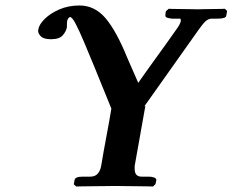

<svg xmlns="http://www.w3.org/2000/svg" viewBox="-20 -679 848 700"><path d="M325 -433Q304 -484 286.5 -525.5Q269 -567 256 -592Q243 -617 235 -617Q234 -617 230.5 -614Q227 -611 225 -603Q224 -600 224 -589V-580Q221 -564 208.5 -550Q196 -536 166 -536Q140 -536 129.5 -546Q119 -556 119 -567Q119 -569 120 -573Q123 -590 143 -610Q163 -630 196 -644.5Q229 -659 270 -659Q325 -659 364.5 -613Q404 -567 445 -466L484 -377Q519 -427 555 -476.5Q591 -526 626 -576Q636 -590 639 -601V-605Q639 -611 637 -611H606Q591 -613 586.5 -616Q582 -619 583 -623Q583 -628 583.5 -631Q584 -634 585 -638L595 -647Q595 -647 609 -646.5Q623 -646 642.5 -646Q662 -646 678.5 -645.5Q695 -645 700 -645Q703 -645 718.5 -645.5Q734 -646 753 -646Q772 -646 786 -646.5Q800 -647 800 -647L808 -639L805 -622Q804 -611 773 -611H752Q740 -611 729.5 -601.5Q719 -592 703 -569L506 -291L510 -293Q500 -238 490.5 -183.5Q481 -129 471 -74V-63Q471 -35 496 -35H522Q533 -35 541.5 -32Q550 -29 550 -23Q550 -23 547 -8L538 1Q538 1 522 0.5Q506 0 483 0Q460 0 437 -0.5Q414 -1 399 -1Q386 -1 362.5 -0.5Q339 0 315 0Q291 0 274.5 0.5Q258 1 258 1L249 -7L252 -23Q254 -35 282 -35H309Q327 -35 336.5 -46Q346 -57 349 -75Q357 -124 367.5 -179Q378 -234 386 -283Z"/></svg>

Font: Libertinus Serif SemiBold
Style: Italic
Weight: 600
Italic angle: -11.5°
Designer: Philipp H. Poll, Khaled Hosny
Foundry: Caleb Maclennan
Version: Version 7.051;RELEASE